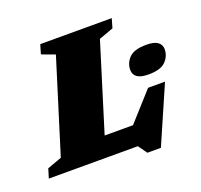

<svg xmlns="http://www.w3.org/2000/svg" viewBox="-160 -853 1098 1050"><g transform="rotate(-20 389.0 -328.0)"><path d="M493.5 -622.5 337 -117H502L649.5 -281H748L603 51.5H524.5L487.5 0H-30.5L-14 -54L70 -84.5L238 -624.5L161 -653L177 -707H593L577.5 -653ZM677.5 -348.5Q633 -348.5 612 -363.5Q591 -378.5 591 -405.5Q591 -445.5 620 -475.5Q649 -505.5 720.5 -505.5Q765 -505.5 786 -490.5Q807 -475.5 807 -448.5Q807 -409 778 -378.8Q749 -348.5 677.5 -348.5Z"/></g></svg>

Font: Newsreader 6pt ExtraBold
Style: Italic
Weight: 800
Italic angle: -17°
Designer: Hugues Gentile
Foundry: Production Type
Version: Version 1.003; ttfautohint (v1.8.3)